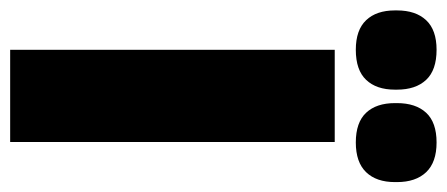

<svg xmlns="http://www.w3.org/2000/svg" viewBox="-297 -609 880 378"><g transform="rotate(90 143.0 -420.0)"><path d="M233.5 0H52V-639H233.5ZM52 -680.5Q13 -680.5 -6.2 -700.8Q-25.5 -721 -25.5 -757.5V-761.5Q-25.5 -798.5 -6.2 -819Q13 -839.5 52 -839.5Q92 -839.5 111.2 -819Q130.5 -798.5 130.5 -761.5V-757.5Q130.5 -721 111.2 -700.8Q92 -680.5 52 -680.5ZM234.5 -680.5Q195 -680.5 176 -700.8Q157 -721 157 -757.5V-761.5Q157 -798.5 176 -819Q195 -839.5 234.5 -839.5Q273.5 -839.5 293 -819Q312.5 -798.5 312.5 -761.5V-757.5Q312.5 -721 293 -700.8Q273.5 -680.5 234.5 -680.5Z"/></g></svg>

Font: Anek Gujarati ExtraBold
Style: Regular
Weight: 800
Version: Version 1.003